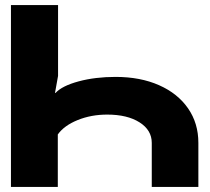

<svg xmlns="http://www.w3.org/2000/svg" viewBox="-20 -734 823 754"><path d="M208 -436 196 -369H198Q224 -397 289 -414.5Q354 -432 434 -432Q531 -432 604.5 -399.5Q678 -367 718.5 -308.5Q759 -250 759 -173V0H576V-173Q576 -223 528 -253.5Q480 -284 401 -284Q338 -284 285 -262.5Q232 -241 207 -206V0H23V-714H208Z"/></svg>

Font: Non Bureau Extended
Style: Bold
Weight: 700
Width: 7
Designer: Jona Saucedo
Foundry: Non Foundry
Version: Version 1.000; ttfautohint (v1.8.4)